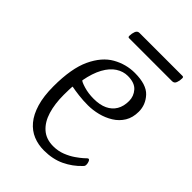

<svg xmlns="http://www.w3.org/2000/svg" viewBox="-200 -759 865 865"><g transform="rotate(45 232.5 -326.5)"><path d="M240 13Q203 13 171.5 0Q140 -13 116.5 -41Q93 -69 79.5 -114Q66 -159 66 -222Q66 -336 97 -402Q128 -468 177.5 -496Q227 -524 283 -524Q357 -524 388 -490.5Q419 -457 419 -413Q419 -375 402.5 -348Q386 -321 358.5 -304Q331 -287 299 -279Q267 -271 236 -271Q205 -271 176.5 -274.5Q148 -278 128 -282Q127 -277 126.5 -259Q126 -241 126 -227Q126 -170 139.5 -125.5Q153 -81 182 -55.5Q211 -30 256 -30Q287 -30 313.5 -40.5Q340 -51 360 -65Q380 -79 390 -88Q400 -97 403 -100Q406 -103 409 -103Q414 -103 417.5 -94.5Q421 -86 421 -77Q421 -73 420 -70Q419 -67 414 -62Q382 -28 339 -7.5Q296 13 240 13ZM139 -333Q143 -327 171.5 -318.5Q200 -310 234 -310Q273 -310 299.5 -322.5Q326 -335 340 -358.5Q354 -382 354 -416Q354 -446 334 -469Q314 -492 270 -492Q241 -492 214.5 -475Q188 -458 168.5 -422.5Q149 -387 139 -333ZM155 -616Q151 -616 149 -617.5Q147 -619 147 -625Q147 -639 152 -652.5Q157 -666 170 -666H443Q447 -666 449 -664.5Q451 -663 451 -657Q451 -642 446 -629Q441 -616 428 -616Z"/></g></svg>

Font: Briem Hand Thin
Style: Regular
Weight: 100
Designer: Gunnlaugur SE Briem, Eben Sorkin
Foundry: Sorkin Type Co.
Version: Version 1.003